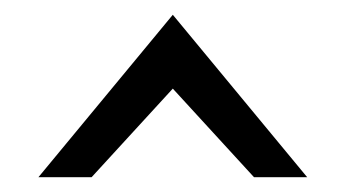

<svg xmlns="http://www.w3.org/2000/svg" viewBox="-20 -767 468 260"><path d="M32 -527H104L214 -647L324 -527H396L214 -747Z"/></svg>

Font: Charger
Style: Regular
Weight: 400
Designer: Jasper
Foundry: Cannot Into Space Fonts
Version: Version 0.98